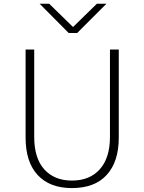

<svg xmlns="http://www.w3.org/2000/svg" viewBox="-20 -962 750 1000"><path d="M113.3 -245.1V-704.1H158.2V-249Q158.2 -137.7 210.9 -79.6Q263.7 -21.5 354.5 -21.5Q447.3 -21.5 500 -80.6Q552.7 -139.6 552.7 -249V-704.1H598.6V-245.1Q598.6 -120.1 536.1 -51.3Q473.6 17.6 354.5 17.6Q239.3 17.6 176.3 -50.3Q113.3 -118.2 113.3 -245.1ZM186.5 -942.4H236.3L360.4 -821.3L484.4 -942.4H534.2L381.8 -790H337.9Z"/></svg>

Font: Gothic A1 ExtraLight
Style: Regular
Weight: 275
Designer: HanYang I&C Co.,Ltd.
Foundry: HanYang I&C Co.,Ltd.
Version: Version 2.50